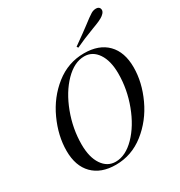

<svg xmlns="http://www.w3.org/2000/svg" viewBox="-179 -878 947 1012"><g transform="rotate(-30 294.0 -372.0)"><path d="M379.8 -582.3Q470.2 -582.3 520.2 -531.5Q570.2 -480.6 570.2 -387.9Q570.2 -296.8 527 -203.6Q483.9 -110.5 406.5 -49.6Q329 11.3 233.1 11.3Q143.5 11.3 93.5 -39.5Q43.5 -90.3 43.5 -182.3Q43.5 -273.4 86.3 -366.9Q129 -460.5 206 -521.4Q283.1 -582.3 379.8 -582.3ZM129 -171.8Q129 -93.5 159.7 -48.4Q190.3 -3.2 240.3 -3.2Q300.8 -3.2 357.7 -61.3Q414.5 -119.4 449.2 -211.7Q483.9 -304 483.9 -399.2Q483.9 -477.4 453.2 -522.6Q422.6 -567.7 372.6 -567.7Q312.1 -567.7 255.2 -509.7Q198.4 -451.6 163.7 -359.3Q129 -266.9 129 -171.8ZM463.7 -704Q503.2 -734.7 521.8 -746Q536.3 -754.8 552.4 -754.8Q569.4 -754.8 575 -741.9Q576.6 -737.1 576.6 -733.9Q576.6 -723.4 568.1 -714.1Q559.7 -704.8 548.4 -698.4Q533.1 -689.5 510.9 -681Q488.7 -672.6 484.7 -671Q414.5 -644.4 369.4 -622.6L363.7 -631.5Q397.6 -654.8 426.2 -676.2Q454.8 -697.6 463.7 -704Z"/></g></svg>

Font: Playfair Display SC
Style: Italic
Weight: 400
Italic angle: -14°
Designer: Claus Eggers Sørensen
Foundry: Claus Eggers Sørensen
Version: Version 1.202; ttfautohint (v1.6)